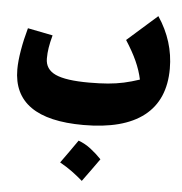

<svg xmlns="http://www.w3.org/2000/svg" viewBox="-62 -690 1018 1073"><g transform="rotate(5 447.5 -153.5)"><path d="M710.9 -268.6Q700.2 -319.3 677 -370.6Q653.8 -421.9 614.7 -482.4L782.7 -630.9Q872.1 -497.6 872.1 -343.8Q872.1 -168 757.3 -78.1Q642.6 11.7 418 11.7Q23.4 11.7 23.4 -266.1Q23.4 -312 33.9 -373.8Q44.4 -435.5 62.5 -500L203.1 -472.2Q191.9 -430.7 187.3 -400.9Q182.6 -371.1 182.6 -340.8Q182.6 -280.3 240.5 -253.7Q298.3 -227.1 429.2 -227.1Q488.3 -227.1 534.7 -231Q581.1 -234.9 623.3 -244.1Q665.5 -253.4 710.9 -268.6ZM399.4 101.1Q437 114.7 469.7 140.1Q502.4 165.5 529.8 194.3Q507.3 226.1 484.1 258.3Q460.9 290.5 436.5 323.7Q408.2 298.8 376.5 275.6Q344.7 252.4 307.1 231.4Q355.5 164.6 399.4 101.1Z"/></g></svg>

Font: Pinar DS1 Black
Style: Regular
Weight: 900
Designer: Amin Abedi
Version: Version 3.000